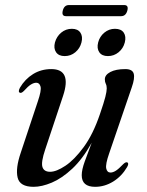

<svg xmlns="http://www.w3.org/2000/svg" viewBox="-20 -730 580 760"><path d="M484 -87Q491.5 -83.5 483 -68.5Q461.5 -32 427.8 -11.2Q394 9.5 356.5 9.5Q303.5 9.5 303.5 -36.5Q303.5 -58 315.5 -91Q327.5 -124 343 -165Q307 -100.5 266 -62.2Q225 -24 185.2 -7.2Q145.5 9.5 113 9.5Q58.5 9.5 49.8 -27Q41 -63.5 62 -125L130 -329.5Q144.5 -372 140.5 -387.2Q136.5 -402.5 123.5 -402.5Q114 -402.5 102.5 -395.5Q91 -388.5 74.5 -370Q64.5 -360 58.5 -363Q50.5 -366.5 59 -383Q79 -417 111 -436.8Q143 -456.5 183 -456.5Q265 -456.5 229.5 -350L159 -138.5Q142 -88 148 -69Q154 -50 178.5 -50Q203 -50 238.8 -73.8Q274.5 -97.5 311.5 -148Q348.5 -198.5 375.5 -278Q391.5 -324.5 397 -346.5Q402.5 -368.5 402.5 -380Q402.5 -391 398.8 -398.2Q395 -405.5 395 -416Q395 -433.5 416.8 -445Q438.5 -456.5 476 -456.5Q504 -456.5 509.2 -438.8Q514.5 -421 501.5 -384L412 -122.5Q397 -79.5 400.5 -63.2Q404 -47 417.5 -47Q427 -47 438.5 -54.2Q450 -61.5 468 -80.5Q478 -90 484 -87ZM236 -508Q212.5 -508 202 -523.2Q191.5 -538.5 197.5 -562Q204 -585.5 222.2 -600.8Q240.5 -616 264.5 -616Q288 -616 298.2 -600.8Q308.5 -585.5 302.5 -562Q296.5 -538.5 278.2 -523.2Q260 -508 236 -508ZM407 -508Q383.5 -508 373 -523.2Q362.5 -538.5 368.5 -562Q374.5 -585.5 393 -600.8Q411.5 -616 435 -616Q459.5 -616 469.8 -600.8Q480 -585.5 474 -562Q468 -538.5 449.5 -523.2Q431 -508 407 -508ZM228.5 -688Q234 -710 253 -710H471.5Q490 -710 484 -688Q478 -666 459.5 -666H241Q223 -666 228.5 -688Z"/></svg>

Font: Fraunces 72pt
Style: Italic
Weight: 400
Italic angle: -16°
Version: Version 1.000;[b76b70a41]